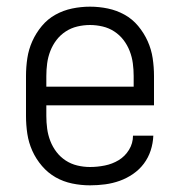

<svg xmlns="http://www.w3.org/2000/svg" viewBox="-20 -548 540 576"><path d="M250 8Q223 8 196.5 2.5Q170 -3 147 -16Q124 -29 106 -50Q88 -71 77 -95.5Q66 -120 62 -146.5Q58 -173 58 -200V-320Q58 -347 62 -373.5Q66 -400 77 -424.5Q88 -449 105.5 -470Q123 -491 146.5 -504Q170 -517 196.5 -522.5Q223 -528 250 -528Q277 -528 303.5 -522.5Q330 -517 353.5 -504Q377 -491 394.5 -470Q412 -449 423 -424.5Q434 -400 438 -373.5Q442 -347 442 -320V-232H119V-200Q119 -181 121.5 -162Q124 -143 131 -125Q138 -107 149.5 -92Q161 -77 177 -66.5Q193 -56 212 -51.5Q231 -47 250 -47Q272 -47 294.5 -51.5Q317 -56 336 -67.5Q355 -79 367 -98.5Q379 -118 379 -141H440Q439 -118 432 -96.5Q425 -75 411.5 -57Q398 -39 379 -26Q360 -13 339 -5.5Q318 2 295.5 5Q273 8 250 8ZM119 -288H381V-320Q381 -339 378.5 -358Q376 -377 369 -395Q362 -413 350.5 -428Q339 -443 323 -453.5Q307 -464 288 -468.5Q269 -473 250 -473Q231 -473 212 -468.5Q193 -464 177 -453.5Q161 -443 149.5 -428Q138 -413 131 -395Q124 -377 121.5 -358Q119 -339 119 -320Z"/></svg>

Font: Iosevka Fixed Light
Style: Regular
Weight: 300
Monospace: yes
Designer: Belleve Invis
Foundry: Belleve Invis
Version: Version 32.3.0